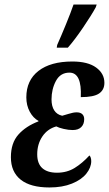

<svg xmlns="http://www.w3.org/2000/svg" viewBox="-20 -816 480 846"><path d="M28 -123Q28 -186 61 -223Q94 -260 149 -281L150 -283Q126 -296 111 -324Q96 -352 96 -387Q96 -462 149.5 -503.5Q203 -545 299 -545Q367 -545 403.5 -518.5Q440 -492 440 -451Q440 -420 416.5 -404Q393 -388 336 -388Q341 -496 286 -496Q246 -496 226.5 -459.5Q207 -423 207 -378Q207 -348 219 -329.5Q231 -311 254 -306Q263 -308 283 -314.5Q303 -321 318 -321Q334 -321 342.5 -313Q351 -305 351 -291Q351 -269 338 -256Q325 -243 300 -243Q282 -243 260.5 -248Q239 -253 228 -259Q189 -248 166.5 -214.5Q144 -181 144 -136Q144 -95 166.5 -75Q189 -55 231 -55Q275 -55 309 -76Q343 -97 374 -131Q377 -129 379.5 -122Q382 -115 382 -106Q382 -78 360.5 -51Q339 -24 297 -7Q255 10 198 10Q114 10 71 -24.5Q28 -59 28 -123ZM232 -618Q249 -656 270.5 -708.5Q292 -761 304 -796H406L402 -784Q383 -749 346 -694.5Q309 -640 279 -606H230Z"/></svg>

Font: Noto Serif CondSemiBold
Style: Italic
Weight: 600
Width: 3
Italic angle: -12°
Designer: Monotype Design Team
Foundry: Monotype Imaging Inc.
Version: Version 1.001